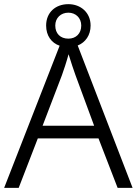

<svg xmlns="http://www.w3.org/2000/svg" viewBox="-20 -904 658 924"><path d="M546 0H618L354 -685C391 -700 416 -734 416 -781C416 -843 369 -884 309 -884C247 -884 202 -844 202 -781C202 -732 228 -697 267 -684L0 0H70L162 -238H454ZM309 -718C270 -718 246 -743 246 -781C246 -818 273 -843 309 -843C344 -843 371 -818 371 -781C371 -743 346 -718 309 -718ZM343 -543 433 -299H185L278 -542C287 -567 300 -606 310 -643C319 -614 336 -561 343 -543Z"/></svg>

Font: Noto Sans Syriac Light
Style: Regular
Weight: 300
Designer: Patrick Giasson and the Monotype Design Team
Foundry: Monotype Imaging Inc.
Version: Version 3.000